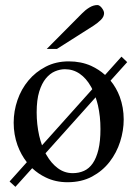

<svg xmlns="http://www.w3.org/2000/svg" viewBox="-20 -701 540 754"><path d="M465.8 -231.9Q465.8 -188.5 451.9 -144.8Q438 -101.1 410.4 -65.4Q382.8 -29.8 341.6 -7.6Q300.3 14.6 245.1 14.6Q197.8 14.6 159.2 -4.4Q130.4 -18.1 106.4 -40.5L40.5 32.7L17.6 11.7L85.4 -64Q62.5 -93.3 48.8 -130.4Q33.7 -172.4 33.7 -219.2Q33.7 -264.6 48.6 -307.9Q63.5 -351.1 91.6 -384.8Q119.6 -418.5 159.7 -439.2Q199.7 -460 250 -460Q298.3 -460 337.9 -442.4Q368.7 -428.2 392.6 -406.7L457 -478.5L479.5 -457L414.1 -384.3Q437 -356.4 450.2 -321.3Q465.8 -278.8 465.8 -231.9ZM336.9 -361.3Q318.8 -393.6 293 -411.4Q267.1 -429.2 234.9 -429.2Q215.8 -429.2 196 -420.9Q176.3 -412.6 160.2 -393.1Q144 -373.5 134 -341.1Q124 -308.6 124 -259.8Q124 -212.9 133.8 -168.5Q136.2 -158.7 138.9 -149.2Q141.6 -139.6 145 -130.4L342.3 -350.6Q341.3 -353.5 339.8 -356.2Q338.4 -358.9 336.9 -361.3ZM374.5 -194.3Q374.5 -219.2 372.1 -242.2Q369.6 -265.1 364.7 -287.1Q362.8 -295.4 360.4 -303.2L355.5 -318.8L158.7 -99.1L162.6 -92.3Q181.2 -59.6 207.3 -40.3Q233.4 -21 265.6 -21Q289.6 -21 309.8 -30Q330.1 -39.1 344.2 -59.6Q358.4 -80.1 366.5 -113.3Q374.5 -146.5 374.5 -194.3ZM388.7 -649.4Q388.7 -635.3 376.2 -623Q363.8 -610.8 348.1 -600.6L203.6 -508.8H163.6L302.2 -648.4Q314.9 -661.6 330.8 -671.4Q346.7 -681.2 362.8 -681.2Q366.7 -681.2 371.1 -678.2Q375.5 -675.3 379.4 -670.4Q383.3 -665.5 386 -659.9Q388.7 -654.3 388.7 -649.4Z"/></svg>

Font: Doulos SIL Afr
Style: Regular
Weight: 400
Designer: Walt Agee, Victor Gaultney, Peter Martin, Debbi Hosken, Becca Hirsbrunner
Foundry: SIL International
Version: Version 5.000